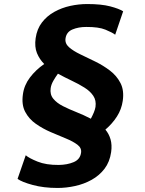

<svg xmlns="http://www.w3.org/2000/svg" viewBox="-20 -837 720 951"><path d="M530.5 -83.5Q523.5 -35 497.8 -1.2Q472 32.5 434.2 53.5Q396.5 74.5 352.5 84.2Q308.5 94 265.5 94Q196 94 142 79.2Q88 64.5 67 49L107.5 -68Q124 -53.5 166.2 -36.5Q208.5 -19.5 271 -20Q313 -20.5 345 -34Q377 -47.5 381.5 -80.5Q385 -104 363.5 -120.2Q342 -136.5 306.8 -151Q271.5 -165.5 231.8 -182.5Q192 -199.5 157.8 -223.5Q123.5 -247.5 104.8 -283Q86 -318.5 93.5 -370Q99.5 -415 128.2 -453Q157 -491 199 -520Q175.5 -543.5 163 -574.2Q150.5 -605 156.5 -647.5Q163 -693.5 187.8 -725.8Q212.5 -758 249 -778.2Q285.5 -798.5 328 -807.8Q370.5 -817 412 -817Q482 -817 525.8 -805.5Q569.5 -794 590 -781L550.5 -665Q536.5 -676 502.5 -690Q468.5 -704 407 -703.5Q368.5 -703.5 338.8 -691Q309 -678.5 304.5 -646.5Q301 -621.5 322 -603Q343 -584.5 378 -567.8Q413 -551 452 -532Q491 -513 524.8 -487.2Q558.5 -461.5 577 -425.2Q595.5 -389 588 -337.5Q582 -295.5 559.2 -260Q536.5 -224.5 502 -195Q519.5 -174.5 527.5 -147Q535.5 -119.5 530.5 -83.5ZM231 -400.5Q226.5 -369.5 243.8 -348.2Q261 -327 291.5 -311.5Q322 -296 358.8 -281.5Q395.5 -267 430 -249Q438.5 -265 444.8 -280Q451 -295 453 -307.5Q457.5 -339.5 442 -362.5Q426.5 -385.5 398.2 -403.2Q370 -421 335.5 -437.2Q301 -453.5 267 -472Q254.5 -455 244 -436.5Q233.5 -418 231 -400.5Z"/></svg>

Font: Merriweather Sans Italic
Style: Bold
Weight: 700
Italic angle: -7.5°
Designer: Eben Sorkin
Foundry: Eben Sorkin
Version: Version 1.008; ttfautohint (v1.7.19-72a1) -l 8 -r 50 -G 200 